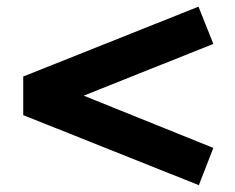

<svg xmlns="http://www.w3.org/2000/svg" viewBox="-20 -600 688 562"><path d="M562 -58 48 -263V-376L561 -580.5L604.5 -471.5L225 -320L604.5 -167Z"/></svg>

Font: Geologica Roman
Style: Bold
Weight: 700
Designer: Sindre Bremnes, Frode Helland
Foundry: Monokrom Skriftforlag AS
Version: Version 1.010;gftools[0.9.28]